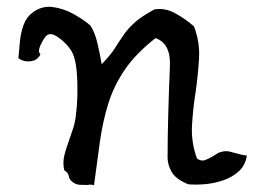

<svg xmlns="http://www.w3.org/2000/svg" viewBox="-20 -557 771 574"><path d="M718 -92Q714 -64 695 -46Q676 -28 649 -18.5Q622 -9 594 -6.5Q566 -4 543 -6Q506 -21 493.5 -42.5Q481 -64 481 -86Q481 -144 483 -217Q485 -290 488 -359Q491 -427 445 -443Q386 -397 353 -348.5Q320 -300 303.5 -246.5Q287 -193 278.5 -132.5Q270 -72 261 -3Q257 -5 251.5 -5Q246 -5 240 -4Q230 -4 219 -4.5Q208 -5 198 -12Q187 -20 185.5 -30.5Q184 -41 172 -48Q167 -71 172.5 -93Q178 -115 187 -139Q193 -156 199 -174.5Q205 -193 207 -214Q211 -246 211.5 -280.5Q212 -315 209 -346.5Q206 -378 197 -398Q193 -408 179 -423.5Q165 -439 148.5 -449Q132 -459 121 -452Q116 -449 108.5 -436.5Q101 -424 97.5 -412Q94 -400 101 -395Q93 -377 72.5 -374Q52 -371 35 -383Q37 -406 39.5 -432.5Q42 -459 50.5 -482.5Q59 -506 78 -520Q105 -540 137 -536Q169 -532 199 -515.5Q229 -499 250 -481Q263 -462 271 -429Q279 -396 284 -365Q311 -393 324.5 -414.5Q338 -436 350.5 -454Q363 -472 383 -490Q403 -508 442 -529Q474 -534 504.5 -517Q535 -500 560 -478Q578 -431 575 -382Q572 -333 565 -283Q557 -233 554 -182.5Q551 -132 569 -83Q582 -74 593.5 -78.5Q605 -83 617 -90Q624 -95 631 -99Q638 -103 646 -104Q657 -106 666 -104Q675 -102 685 -99Q692 -97 700 -95Q708 -93 718 -92Z"/></svg>

Font: Yuji Mai
Style: Regular
Weight: 400
Designer: Kataoka Yuji
Foundry: Kinuta Font Factory
Version: Version 3.002